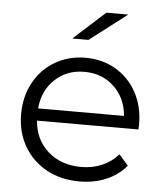

<svg xmlns="http://www.w3.org/2000/svg" viewBox="-53 -779 709 830"><g transform="rotate(5 302.0 -363.5)"><path d="M557 -241H117Q123 -159 180 -108.5Q237 -58 324 -58Q373 -58 414 -75.5Q455 -93 485 -127L525 -81Q490 -39 437.5 -17Q385 5 322 5Q241 5 178.5 -29.5Q116 -64 81 -125Q46 -186 46 -263Q46 -340 79.5 -401Q113 -462 171.5 -496Q230 -530 303 -530Q376 -530 434 -496Q492 -462 525 -401.5Q558 -341 558 -263ZM117 -294H490Q483 -372 431.5 -420.5Q380 -469 303 -469Q227 -469 175.5 -420.5Q124 -372 117 -294ZM375 -732H470L308 -608H238Z"/></g></svg>

Font: Idrija
Style: Regular
Weight: 400
Designer: Julieta Ulanovsky
Foundry: Julieta Ulanovsky
Version: Version 7.200